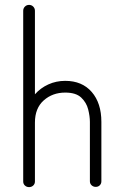

<svg xmlns="http://www.w3.org/2000/svg" viewBox="-20 -752 492 786"><path d="M99 14Q89 14 82 7.5Q75 1 75 -9V-708Q75 -718 82 -725Q89 -732 99 -732Q109 -732 116 -725Q123 -718 123 -708V-366Q146 -392 178 -406.5Q210 -421 247 -421Q316 -421 355.5 -375.5Q395 -330 395 -253V-10Q395 0 388.5 6.5Q382 13 372 13Q362 13 355 6.5Q348 0 348 -10V-253Q348 -276 341 -304Q334 -332 312.5 -352.5Q291 -373 247 -373Q195 -373 159 -341Q123 -309 123 -250V-9Q123 1 116 7.5Q109 14 99 14Z"/></svg>

Font: Kurewa Gothic CJK TC Regular
Style: Regular
Weight: 400
Designer: Max Yao
Foundry: Max-Everyday
Version: Version 1.071; ttfautohint (v1.8.3)